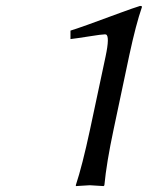

<svg xmlns="http://www.w3.org/2000/svg" viewBox="-20 -630 505 653"><path d="M366.2 -189Q342.3 -76.7 335 0L332.5 2.9Q331.1 2.9 285.2 0Q285.2 0 238.3 2.9L237.8 0Q259.8 -66.4 286.1 -189L338.9 -437Q354 -507.8 340.3 -512.7Q338.4 -513.2 336.9 -513.2Q326.2 -513.2 283.4 -506.3Q240.7 -499.5 219.7 -497.1V-525.9Q250 -534.7 394.5 -588.4Q431.6 -602.1 456.5 -609.9Q462.4 -609.9 462.9 -606.9Q462.9 -605.5 462.4 -605Q442.4 -547.4 419.9 -442.9Z"/></svg>

Font: Linux Biolinum Slanted O
Style: Slanted
Weight: 400
Designer: Philipp H. Poll
Foundry: Philipp H. Poll
Version: Version 1.0.4